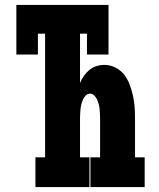

<svg xmlns="http://www.w3.org/2000/svg" viewBox="-20 -755 640 775"><path d="M123 0V-120H162V-619H133V-535H46V-735H418V-535H331V-619H303V-420Q309 -435 318.5 -448.5Q328 -462 340.5 -472.5Q353 -483 369 -488Q385 -493 402 -493Q425 -493 446.5 -482Q468 -471 482 -452.5Q496 -434 504 -412Q512 -390 517 -367.5Q522 -345 523.5 -321.5Q525 -298 525 -275V-120H564V0H345V-120H384V-275Q384 -285 383.5 -295Q383 -305 382 -315Q381 -325 378.5 -334.5Q376 -344 372 -353Q368 -362 360.5 -369.5Q353 -377 343 -377Q333 -377 326 -369.5Q319 -362 315 -353Q311 -344 308.5 -334.5Q306 -325 305 -315Q304 -305 303.5 -295Q303 -285 303 -275V-120H341V0Z"/></svg>

Font: Iosevka Etoile Heavy
Style: Regular
Weight: 900
Designer: Belleve Invis
Foundry: Belleve Invis
Version: Version 22.1.2; ttfautohint (v1.8.4)